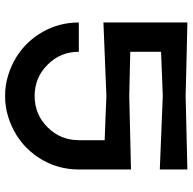

<svg xmlns="http://www.w3.org/2000/svg" viewBox="-21 -736 757 755"><g transform="rotate(90 357.5 -358.5)"><path d="M646.5 -608.4V-716.8C518.6 -713.9 421.9 -711.9 357.4 -710C229.5 -712.9 132.8 -715.8 68.4 -716.8C68.4 -570.3 68.4 -460 68.4 -386.7C196.3 -391.6 293 -395.5 357.4 -398.4C434.6 -395.5 493.2 -392.6 531.2 -391.6C531.2 -346.7 531.2 -312.5 531.2 -290C531.2 -242.2 514.6 -201.2 480.5 -167C446.3 -132.8 405.3 -116.2 357.4 -116.2C309.6 -116.2 268.6 -132.8 234.4 -167C200.2 -201.2 183.6 -242.2 183.6 -290C131.8 -290 93.8 -290 68.4 -290C68.4 -238.3 81.1 -190.4 105.5 -147.5C130.9 -103.5 164.1 -69.3 205.1 -43.9C227.5 -30.3 251 -19.5 277.3 -11.7C302.7 -3.9 329.1 0 357.4 0C385.7 0 412.1 -3.9 437.5 -11.7C463.9 -19.5 487.3 -30.3 509.8 -43.9C550.8 -69.3 584 -103.5 609.4 -147.5C633.8 -190.4 646.5 -238.3 646.5 -290C646.5 -380.9 646.5 -449.2 646.5 -495.1C518.6 -492.2 421.9 -490.2 357.4 -488.3C280.3 -490.2 221.7 -491.2 183.6 -492.2C183.6 -545.9 183.6 -586.9 183.6 -613.3C260.7 -616.2 319.3 -619.1 357.4 -620.1C486.3 -615.2 583 -611.3 646.5 -608.4Z"/></g></svg>

Font: DropForged
Style: Regular
Weight: 400
Designer: Antoine
Version: Version 1.0